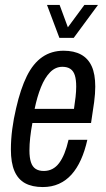

<svg xmlns="http://www.w3.org/2000/svg" viewBox="-20 -744 427 776"><path d="M153 12Q110 12 81.5 -3.5Q53 -19 38.5 -52.5Q24 -86 24 -140Q24 -180 29.5 -222Q35 -264 45 -306Q63 -385 88.5 -436.5Q114 -488 151 -513.5Q188 -539 237 -539Q279 -539 307.5 -523.5Q336 -508 350.5 -476.5Q365 -445 365 -394Q365 -366 360.5 -331.5Q356 -297 348 -247H111Q105 -216 102 -188Q99 -160 99 -136Q99 -107 105 -88.5Q111 -70 124 -61.5Q137 -53 157 -53Q176 -53 191.5 -61Q207 -69 219 -85Q231 -101 240.5 -124.5Q250 -148 257 -179H333Q323 -134 307 -98.5Q291 -63 269 -38.5Q247 -14 218 -1Q189 12 153 12ZM120 -304H279Q283 -330 285.5 -352.5Q288 -375 288 -394Q288 -422 282.5 -439.5Q277 -457 264.5 -465.5Q252 -474 232 -474Q204 -474 182.5 -452Q161 -430 145.5 -391.5Q130 -353 120 -304ZM376 -724 278 -591H220L170 -724H221L266 -602H231L321 -724Z"/></svg>

Font: Archivo ExtraCondensed
Style: Italic
Weight: 400
Width: 2
Italic angle: -10°
Designer: Hector Gatti
Foundry: Omnibus-Type
Version: Version 2.001